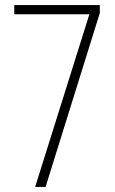

<svg xmlns="http://www.w3.org/2000/svg" viewBox="-20 -734 451 754"><path d="M331 -678H36V-714H372V-683L159 0H118Z"/></svg>

Font: Noto Sans Devanagari ExtraCondensed ExtraLight
Style: Regular
Weight: 200
Width: 2
Designer: Jelle Bosma - Monotype Design Team
Foundry: Monotype Imaging Inc.
Version: Version 2.004; ttfautohint (v1.8.4.7-5d5b)